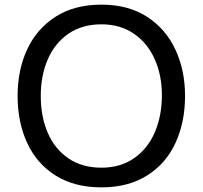

<svg xmlns="http://www.w3.org/2000/svg" viewBox="-20 -792 876 829"><path d="M56 -378Q56 -489 97 -578Q138 -667 219.5 -719.5Q301 -772 418 -772Q534 -772 615 -719.5Q696 -667 737.5 -577.5Q779 -488 779 -378Q779 -265 738 -175.5Q697 -86 615.5 -34.5Q534 17 418 17Q301 17 219.5 -34.5Q138 -86 97 -175.5Q56 -265 56 -378ZM679 -381Q679 -467 648 -536.5Q617 -606 558 -646.5Q499 -687 418 -687Q334 -687 275 -646Q216 -605 186 -535Q156 -465 156 -378Q156 -289 186 -219Q216 -149 275 -108.5Q334 -68 418 -68Q500 -68 559 -109Q618 -150 648.5 -221Q679 -292 679 -381Z"/></svg>

Font: Biryani
Style: Regular
Weight: 400
Designer: Dan Reynolds and Mathieu Reguer
Foundry: Dan Reynolds and Mathieu Reguer
Version: Version 1.004; ttfautohint (v1.1) -l 5 -r 5 -G 72 -x 0 -D la